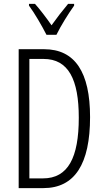

<svg xmlns="http://www.w3.org/2000/svg" viewBox="-20 -967 534 987"><path d="M219 -788H270C293 -835 331 -896 361 -938V-947H330C296 -906 275 -879 245 -837C218 -876 185 -919 160 -947H129V-938C158 -899 195 -835 219 -788ZM443 -365C443 -595 366 -714 207 -714H76V0H203C365 0 443 -125 443 -365ZM385 -362C385 -157 330 -50 201 -50H131V-664H204C332 -664 385 -558 385 -362Z"/></svg>

Font: Noto Sans Arabic UI XCn Lt
Style: Regular
Weight: 300
Width: 2
Designer: Monotype Design Team, Nadine Chahine and Nizar Qandah
Foundry: Monotype Imaging Inc.
Version: Version 2.010